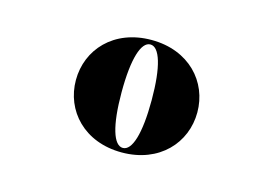

<svg xmlns="http://www.w3.org/2000/svg" viewBox="-52 -857 676 475"><g transform="rotate(15 286.0 -619.0)"><path d="M130.5 -619C130.5 -541 189.5 -475 286 -475C382.5 -475 441.5 -541 441.5 -619C441.5 -697 382.5 -763 286 -763C189.5 -763 130.5 -697 130.5 -619ZM247.5 -619C247.5 -705.5 262.5 -751.5 286 -751.5C309.5 -751.5 324.5 -705.5 324.5 -619C324.5 -532.5 309.5 -486.5 286 -486.5C262.5 -486.5 247.5 -532.5 247.5 -619Z"/></g></svg>

Font: Bodoni* 11pt Fatface
Style: Regular
Weight: 900
Version: Version 2.3